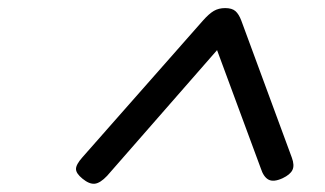

<svg xmlns="http://www.w3.org/2000/svg" viewBox="-20 -910 803 475"><path d="M184 -521 482 -859Q497 -876 509 -883Q521 -890 537 -890Q554 -890 562.5 -882.5Q571 -875 577 -859L702 -520Q709 -501 703.5 -489.5Q698 -478 679 -469Q657 -459 644.5 -465.5Q632 -472 625 -494L517 -786L245 -475Q228 -457 214.5 -455.5Q201 -454 184 -468Q168 -481 168 -492Q168 -503 184 -521Z"/></svg>

Font: Playwrite IS
Style: Regular
Weight: 400
Designer: Veronika Burian, José Scaglione
Foundry: TypeTogether
Version: Version 1.002